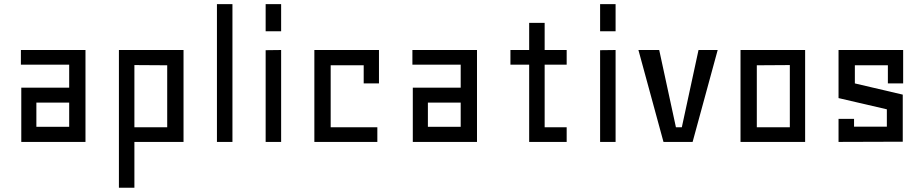

<svg xmlns="http://www.w3.org/2000/svg" viewBox="-20 -680 4428 920"><path d="M311.5 -259.8V-370.1H80.1V-440.4H389.6V0H82V-259.8ZM311.5 -188.5H154.3V-72.3H311.5Z M624 0H859.4V-440.4H549.8V219.7H624ZM624 -368.2 781.2 -367.2V-70.3H624Z M1019.5 -660.2V0H1093.8V-660.2Z M1252.9 -439.5V0H1327.1V-440.4ZM1252.9 -660.2V-530.3H1327.1V-660.2Z M1722.7 -367.2H1564.5V-70.3H1788.1V0H1486.3V-440.4H1795.9V-280.3H1722.7Z M2187.5 -259.8V-370.1H1956.1V-440.4H2265.6V0H1958V-259.8ZM2187.5 -188.5H2030.3V-72.3H2187.5Z M2695.3 0H2515.6V-370.1H2425.8V-440.4H2515.6V-570.3H2589.8V-440.4H2695.3V-370.1H2589.8V-70.3H2695.3Z M2855.5 -439.5V0H2929.7V-440.4ZM2855.5 -660.2V-530.3H2929.7V-660.2Z M3418.9 -440.4 3298.8 0H3159.2L3039.1 -440.4H3138.7L3218.8 -70.3H3247.1L3327.1 -440.4Z M3528.3 0V-440.4H3837.9V0ZM3764.6 -368.2 3606.4 -367.2V-70.3H3764.6Z M4072.3 -73.2V-110.4H3998V0L4305.7 -1V-226.6L4076.2 -280.3V-367.2H4234.4V-280.3H4307.6V-440.4H3998V-210L4229.5 -156.2V-73.2Z"/></svg>

Font: Geo
Style: Regular
Weight: 500
Version: Version 001.2